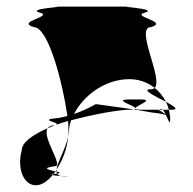

<svg xmlns="http://www.w3.org/2000/svg" viewBox="-20 -779 584 581"><path d="M46 -325C29 -264 56 -208 100 -220C113 -224 127 -234 139 -249C136 -250 134 -251 141 -252C143 -255 146 -257 148 -260C129 -265 102 -270 146 -276C174 -276 106 -363 124 -391C79 -371 46 -348 46 -325ZM82 -697C26 -714 145 -729 100 -741C57 -753 190 -759 146 -759H372C326 -759 462 -753 419 -741C373 -729 493 -714 437 -697C387 -697 475 -540 448 -513C425 -531 396 -542 359 -539C293 -534 232 -489 204 -434C227 -442 249 -452 270 -464L385 -448C382 -448 379 -447 372 -447C341 -447 267 -434 195 -415C192 -406 190 -397 189 -388C189 -380 187 -372 186 -365C187 -372 187 -380 187 -387C187 -394 187 -403 186 -413C173 -409 160 -405 149 -401C168 -409 87 -416 157 -422C166 -424 174 -426 184 -428C171 -520 128 -697 82 -697ZM124 -391C127 -396 135 -400 146 -400C147 -400 147 -401 148 -401C140 -398 132 -394 124 -391ZM139 -249C140 -250 140 -251 141 -252C143 -253 147 -253 153 -254C155 -250 158 -248 165 -246C155 -247 145 -248 139 -249ZM148 -260C148 -260 151 -266 151 -266C151 -266 151 -260 151 -260ZM149 -401C149 -401 148 -401 148 -401C148 -401 149 -401 149 -401ZM151 -260C151 -258 152 -256 153 -254H157C164 -256 159 -258 151 -260ZM151 -266C169 -293 183 -328 186 -365C177 -324 153 -288 151 -266ZM165 -246C169 -245 175 -244 183 -244C192 -244 178 -245 165 -246ZM372 -478C321 -478 383 -461 390 -452C395 -461 448 -478 406 -478ZM385 -448 443 -438C449 -438 470 -435 482 -431C490 -415 495 -398 495 -418C495 -428 493 -438 491 -447H472C476 -444 478 -439 481 -433C473 -438 463 -446 459 -446C459 -447 461 -447 461 -447H406C396 -447 391 -448 390 -450C389 -449 387 -448 385 -448ZM390 -452C390 -452 390 -450 390 -450C390 -450 390 -452 390 -452ZM437 -509C405 -509 449 -488 482 -471C474 -487 462 -502 448 -513C445 -510 442 -509 437 -509ZM461 -447C465 -450 469 -450 472 -447ZM482 -471C506 -458 523 -447 500 -447H491C489 -455 486 -463 482 -471ZM486 -430C487 -429 488 -429 489 -428C491 -426 489 -428 486 -430Z"/></svg>

Font: bitstorm
Style: exext
Weight: 400
Version: Version 0.2